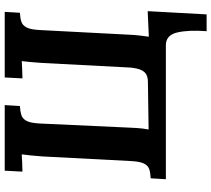

<svg xmlns="http://www.w3.org/2000/svg" viewBox="-62 -678 917 834"><g transform="rotate(-90 397.0 -261.5)"><path d="M678 177Q684 99 672.5 49.5Q661 0 617 0H35L39 -66Q62 -67 78 -72Q94 -77 103 -95Q112 -113 114 -153L134 -536Q136 -563 138.5 -588Q141 -613 143 -626Q127 -625 103 -624Q79 -623 68 -623L72 -700H357L353 -634Q331 -633 314.5 -628Q298 -623 288.5 -605.5Q279 -588 277 -547L260 -178Q259 -153 257.5 -127Q256 -101 251 -75L457 -78Q475 -78 488 -84Q501 -90 509 -106.5Q517 -123 520 -154L540 -536Q542 -563 544 -588Q546 -613 548 -626Q532 -625 508 -624Q484 -623 473 -623L477 -700H762L758 -634Q736 -633 720 -628Q704 -623 694.5 -605.5Q685 -588 683 -547L663 -164Q662 -137 659 -112Q656 -87 654 -74L765 -79L751 177Z"/></g></svg>

Font: Lora
Style: Italic
Weight: 400
Italic angle: -3°
Designer: Olga Karpushina, Alexei Vanyashin (Cyrillic)
Foundry: Cyreal
Version: Version 3.008